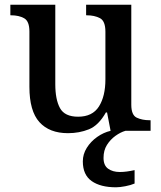

<svg xmlns="http://www.w3.org/2000/svg" viewBox="-20 -556 684 816"><path d="M269 10Q190 10 147.5 -37Q105 -84 105 -187V-422Q105 -466 82.5 -478.5Q60 -491 27 -491H24V-536H215V-198Q215 -133 235 -96.5Q255 -60 312 -60Q373 -60 400.5 -103.5Q428 -147 428 -219V-421Q428 -467 404.5 -479Q381 -491 349 -491H346V-536H538V-111Q538 -67 561 -56Q584 -45 616 -45H620V0H450L435 -78H430Q399 -23 358 -6.5Q317 10 269 10ZM473 240Q407 240 369.5 213.5Q332 187 332 130Q332 99 349 72Q366 45 393 26Q420 7 450 0H513Q492 6 470.5 21.5Q449 37 434.5 60Q420 83 420 115Q420 147 439.5 161Q459 175 489 175Q503 175 518.5 173Q534 171 552 167V224Q536 231 512.5 235.5Q489 240 473 240Z"/></svg>

Font: Noto Serif Toto Medium
Style: Regular
Weight: 500
Designer: Monotype Design Team
Foundry: Monotype Imaging Inc.
Version: Version 2.001; ttfautohint (v1.8.4.7-5d5b)